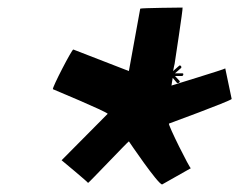

<svg xmlns="http://www.w3.org/2000/svg" viewBox="-20 -970 633 508"><path d="M576 -789C576 -787 427 -742 429 -742C431 -742 434 -743 434 -745C434 -745 435 -754 437 -764C443 -757 448 -751 448 -751C451 -748 458 -753 455 -756L443 -769H462C463 -769 465 -771 465 -773C465 -775 465 -776 462 -776H443L459 -790C462 -793 457 -799 454 -796L438 -782C440 -793 442 -801 442 -801C442 -802 465 -950 463 -950C461 -950 351 -949 351 -947L321 -782L174 -839C171 -841 117 -737 120 -734C120 -734 259 -676 265 -669L143 -546C143 -546 213 -488 213 -486C213 -484 319 -596 321 -596C321 -596 398 -482 409 -482L485 -525C483 -522 424 -640 427 -643C427 -643 585 -701 593 -708Z"/></svg>

Font: PlasticEraser
Style: It
Weight: 400
Foundry: Cannot Into Space Fonts
Version: Version 0.43